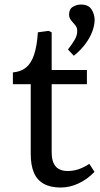

<svg xmlns="http://www.w3.org/2000/svg" viewBox="-20 -817 444 851"><path d="M249 14.2Q204.1 14.2 174.6 -2Q145 -18.1 130.6 -51Q116.2 -84 116.2 -134.8V-443.8H37.1V-496.1Q72.3 -499 95.2 -517.6Q118.2 -536.1 131.1 -574.5Q144 -612.8 147.9 -673.8L195.8 -680.2L209 -673.8V-506.8H365.2V-443.8H209V-142.1Q209 -100.1 226.6 -79.6Q244.1 -59.1 279.8 -59.1Q305.7 -59.1 328.9 -67.1Q352.1 -75.2 376 -90.8L398.9 -55.2Q366.7 -22 327.9 -3.9Q289.1 14.2 249 14.2ZM307.1 -569.8 281.2 -597.7Q301.3 -623.5 311.8 -642.1Q322.3 -660.6 322.3 -679.7Q322.3 -690.9 318.8 -697.3Q315.4 -703.6 306.2 -713.9Q294.9 -726.1 290.5 -733.9Q286.1 -741.7 286.1 -752Q286.1 -776.9 303.2 -786.9Q320.3 -796.9 338.4 -796.9Q372.6 -796.9 386 -774.9Q399.4 -752.9 399.4 -729Q399.4 -705.1 388.9 -677Q378.4 -648.9 357.7 -621.3Q336.9 -593.8 307.1 -569.8Z"/></svg>

Font: Literata
Style: Regular
Weight: 400
Designer: Latin by Veronika Burian and Jose Scaglione. Greek by Irene Vlachou. Cyrillic by Vera Evstafieva.
Foundry: TypeTogether
Version: Version 3.002